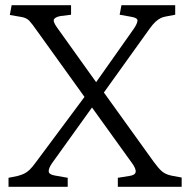

<svg xmlns="http://www.w3.org/2000/svg" viewBox="-20 -723 735 743"><path d="M13 0V-35L48 -42Q63 -46 73.5 -51Q84 -56 94.5 -66Q105 -76 118 -94L307 -348L123 -604Q105 -630 93.5 -642.5Q82 -655 59 -658L18 -665L25 -703H255V-666L215 -661Q197 -658 190 -650Q183 -642 199 -619L352 -405L498 -612Q512 -633 512 -643.5Q512 -654 488 -658L443 -666L450 -703H658V-666L621 -659Q610 -657 601 -652.5Q592 -648 582 -639Q572 -630 559 -612L382 -365L574 -98Q592 -73 606 -60.5Q620 -48 645 -43L683 -36V0H436V-35L480 -42Q503 -45 505 -57.5Q507 -70 490 -93L336 -307L181 -91Q168 -72 168.5 -60Q169 -48 191 -44L242 -35V0Z"/></svg>

Font: Literata 18pt Light
Style: Regular
Weight: 300
Designer: Latin by Veronika Burian and Jose Scaglione. Greek by Irene Vlachou. Cyrillic by Vera Evstafieva.
Foundry: TypeTogether
Version: Version 3.103;gftools[0.9.29]